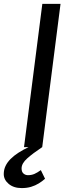

<svg xmlns="http://www.w3.org/2000/svg" viewBox="-61 -767 369 1001"><path d="M159.1 0H64.2L159.7 -747H254.6ZM52.2 213.6Q10.5 213.6 -15.5 191.9Q-41.4 170.2 -41.4 140.4Q-41.4 118.1 -32.3 98.7Q-23.1 79.3 -6.1 62.1Q10.9 44.9 34.9 29.4Q58.9 14 88.5 -0.3L131.1 -20.9L159.1 0Q109.8 32.9 80.7 58.9Q51.5 84.9 51.5 111.1Q51.5 129.1 61.4 137.7Q71.3 146.3 84.7 146.3Q102.9 146.3 117.9 140Q132.9 133.6 151.9 119.9L173.9 165Q159.2 178.1 141.2 189.2Q123.2 200.3 101.2 207Q79.1 213.6 52.2 213.6Z"/></svg>

Font: Merriweather Sans Variable Regular
Style: Italic
Weight: 300
Italic angle: -8°
Designer: Eben Sorkin
Foundry: Eben Sorkin
Version: Version 2.001